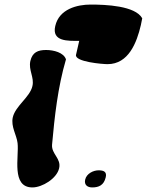

<svg xmlns="http://www.w3.org/2000/svg" viewBox="-20 -787 643 841"><path d="M327 -608 313 -547C306 -516 430 -506 451 -506C543 -506 579 -600 597 -677C598 -681 602 -702 603 -707C572 -762 443 -767 377 -767C319 -767 239 -748 222 -673C206 -604 278 -608 327 -608ZM353 0C348 23 363 34 384 34C413 34 435 24 443 -10C449 -34 435 -41 412 -41C389 -41 359 -27 353 0ZM36 -273C27 -232 53 -196 57 -160C64 -101 28 34 122 34C165 34 229 -5 239 -50C249 -93 205 -112 208 -153C219 -275 233 -405 269 -527C259 -557 215 -568 182 -568C146 -568 122 -558 113 -520C104 -480 131 -448 122 -410C111 -361 48 -324 36 -273Z"/></svg>

Font: Charger
Style: OversprayIt
Weight: 400
Designer: Jasper
Foundry: Cannot Into Space Fonts
Version: Version 0.980